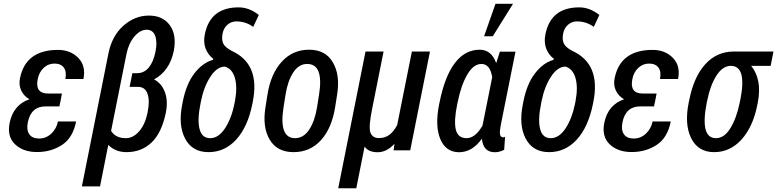

<svg xmlns="http://www.w3.org/2000/svg" viewBox="-20 -804 4157 1027"><path d="M224.1 -234.9Q146 -234.9 128.9 -149.9Q120.6 -108.9 136.7 -85.9Q152.3 -63 189.5 -63Q226.6 -63 254.4 -89.4Q282.2 -115.7 290 -154.3H387.2Q370.1 -67.4 312.5 -29.3Q254.9 8.8 179.7 9.3Q104.5 9.8 60.5 -32.2Q16.6 -74.2 31.7 -147.5Q51.8 -243.7 137.2 -272.9Q106.9 -291 93.3 -320.3Q79.6 -349.6 86.9 -385.3Q117.2 -537.1 290 -537.1Q357.4 -537.1 398.9 -494.1Q440.4 -451.2 426.3 -381.3H329.6Q337.4 -420.9 321.3 -442.4Q305.7 -463.9 271.5 -463.9Q237.3 -463.9 212.9 -440.4Q188.5 -417 181.6 -379.9Q166.5 -303.7 237.8 -303.7H311.5L307.6 -285.2H308.1L305.2 -271.5L301.8 -253.4H301.3L297.9 -234.9Z M653.8 -64.9Q692.9 -65.4 725.1 -102.5Q756.8 -139.6 769.5 -202.6Q782.2 -265.6 769 -302.7Q755.9 -339.8 716.8 -339.4H673.3L688 -412.6H714.8Q751.5 -413.1 776.4 -443.4Q800.8 -473.6 811.5 -526.4Q822.3 -579.1 810.1 -612.3Q797.9 -645 763.7 -645Q729.5 -644.5 698.7 -608.4Q668 -572.3 656.7 -516.1L574.2 -104Q597.7 -64.9 653.8 -64.9ZM656.7 9.8Q597.7 9.8 559.1 -28.8L515.1 192.9H418L559.6 -516.1Q578.1 -611.3 639.6 -666Q701.2 -720.7 776.4 -720.7Q851.6 -720.7 888.7 -668.5Q926.3 -616.2 909.2 -530.3Q887.2 -424.3 804.2 -379.4Q845.2 -357.4 862.3 -310.5Q879.4 -263.7 867.2 -201.7Q844.7 -92.8 790.5 -41.5Q736.3 9.8 656.7 9.8Z M1104 -64.9Q1148.9 -64.9 1183.6 -117.7Q1218.3 -170.4 1234.4 -251L1236.8 -263.7Q1250.5 -335.9 1236.8 -385.7Q1223.1 -435.5 1183.1 -447.8Q1141.1 -447.8 1106 -394.5Q1070.8 -341.3 1055.2 -263.7L1052.7 -251Q1034.7 -163.1 1047.4 -114.3Q1059.1 -65.4 1104 -64.9ZM1243.7 -689.5Q1217.3 -689.5 1196.8 -671.9Q1176.3 -654.3 1170.4 -624Q1164.6 -593.8 1173.3 -572.8Q1182.1 -551.8 1218.8 -532.2Q1372.1 -462.9 1332.5 -261.7L1330.1 -249Q1305.2 -125 1243.7 -57.6Q1182.1 9.8 1095.2 9.8Q1008.3 9.8 970.2 -62.5Q932.1 -134.8 955.1 -247.1L957.5 -259.8Q976.1 -354.5 1019.5 -411.1Q1063 -467.8 1118.7 -483.9L1121.1 -489.3Q1092.3 -510.7 1079.6 -544.9Q1066.9 -579.1 1075.7 -620.6Q1104 -764.6 1256.8 -764.6Q1312.5 -764.6 1364.3 -724.1L1334.5 -660.2Q1294.9 -689.5 1243.7 -689.5Z M1496.6 -230Q1470.7 -64.9 1558.6 -64.9Q1604.5 -65.4 1634.3 -111.3Q1664.1 -157.2 1675.8 -230L1686.5 -297.4Q1712.9 -461.9 1623 -461.9Q1578.1 -461.9 1548.3 -416Q1518.6 -370.1 1507.3 -297.4ZM1760.3 -470.7Q1800.3 -403.3 1783.2 -297.4L1772.5 -230Q1754.4 -117.2 1696.3 -53.7Q1638.2 9.8 1550.3 9.8Q1462.4 9.8 1422.9 -56.6Q1382.8 -123 1399.9 -230L1410.6 -297.4Q1428.2 -409.2 1486.8 -473.6Q1545.4 -538.1 1633.3 -538.1Q1721.2 -538.1 1760.3 -470.7Z M2104.5 -135.3 2183.1 -528.3H2279.8L2174.3 0H2085.4L2089.8 -33.2L2088.9 -33.7Q2047.9 10.3 1999.5 10.3Q1951.2 10.3 1930.2 -20L1885.7 203.1H1789.1L1935.1 -528.3H2031.7L1970.7 -222.7Q1950.7 -124 1961.4 -94.7Q1973.1 -65.4 2006.3 -65.4Q2039.6 -65.4 2063 -83Q2086.4 -100.6 2104.5 -135.3Z M2475.6 -64.9Q2522.5 -64.9 2561.5 -133.3Q2561.5 -138.7 2564 -147.5L2612.8 -391.1Q2601.6 -461.9 2555.2 -461.9Q2512.7 -461.9 2479.5 -405.3Q2446.3 -348.6 2428.2 -257.8L2425.8 -247.6Q2407.2 -157.2 2418 -111.3Q2428.7 -65.4 2475.6 -64.9ZM2545.9 -538.1Q2607.9 -538.1 2633.3 -468.3H2634.8L2653.8 -527.8H2737.3L2661.1 -147.5Q2651.4 -99.6 2654.8 -84.5Q2658.2 -69.3 2671.9 -69.3Q2676.8 -69.3 2681.6 -72.3L2676.8 -2.9Q2652.8 10.3 2626.5 10.3Q2564.9 10.3 2557.6 -62Q2505.9 10.3 2435.1 10.3Q2364.3 9.8 2335 -60.5Q2305.7 -130.9 2329.1 -247.6L2331.5 -257.8Q2358.9 -395.5 2413.1 -466.8Q2467.3 -538.1 2545.9 -538.1ZM2630.4 -783.7H2724.1L2615.7 -609.9H2569.3Z M2925.8 -64.9Q2970.7 -64.9 3005.4 -117.7Q3040 -170.4 3056.2 -251L3058.6 -263.7Q3072.3 -335.9 3058.6 -385.7Q3044.9 -435.5 3004.9 -447.8Q2962.9 -447.8 2927.7 -394.5Q2892.6 -341.3 2877 -263.7L2874.5 -251Q2856.4 -163.1 2869.1 -114.3Q2880.9 -65.4 2925.8 -64.9ZM3065.4 -689.5Q3039.1 -689.5 3018.6 -671.9Q2998 -654.3 2992.2 -624Q2986.3 -593.8 2995.1 -572.8Q3003.9 -551.8 3040.5 -532.2Q3193.8 -462.9 3154.3 -261.7L3151.9 -249Q3127 -125 3065.4 -57.6Q3003.9 9.8 2917 9.8Q2830.1 9.8 2792 -62.5Q2753.9 -134.8 2776.9 -247.1L2779.3 -259.8Q2797.9 -354.5 2841.3 -411.1Q2884.8 -467.8 2940.4 -483.9L2942.9 -489.3Q2914.1 -510.7 2901.4 -544.9Q2888.7 -579.1 2897.5 -620.6Q2925.8 -764.6 3078.6 -764.6Q3134.3 -764.6 3186 -724.1L3156.2 -660.2Q3116.7 -689.5 3065.4 -689.5Z M3404.8 -234.9Q3326.7 -234.9 3309.6 -149.9Q3301.3 -108.9 3317.4 -85.9Q3333 -63 3370.1 -63Q3407.2 -63 3435.1 -89.4Q3462.9 -115.7 3470.7 -154.3H3567.9Q3550.8 -67.4 3493.2 -29.3Q3435.5 8.8 3360.4 9.3Q3285.2 9.8 3241.2 -32.2Q3197.3 -74.2 3212.4 -147.5Q3232.4 -243.7 3317.9 -272.9Q3287.6 -291 3273.9 -320.3Q3260.3 -349.6 3267.6 -385.3Q3297.9 -537.1 3470.7 -537.1Q3538.1 -537.1 3579.6 -494.1Q3621.1 -451.2 3606.9 -381.3H3510.3Q3518.1 -420.9 3502 -442.4Q3486.3 -463.9 3452.1 -463.9Q3418 -463.9 3393.6 -440.4Q3369.1 -417 3362.3 -379.9Q3347.2 -303.7 3418.5 -303.7H3492.2L3488.3 -285.2H3488.8L3485.8 -271.5L3482.4 -253.4H3481.9L3478.5 -234.9Z M3760.7 -256.8Q3722.7 -64.9 3809.6 -64.9Q3854.5 -64.9 3887.2 -119.1Q3920.4 -173.3 3937 -256.8L3939.9 -270Q3976.1 -451.7 3889.2 -451.7Q3845.7 -451.7 3812.5 -399.9Q3779.3 -348.1 3763.7 -270ZM3664.1 -256.8 3667 -270Q3691.4 -393.6 3752.9 -460.9Q3814.5 -528.3 3904.3 -528.3H4117.2L4102.1 -451.7H3998Q4057.6 -377.9 4033.2 -254.9L4030.8 -242.2Q4007.3 -125 3946.3 -57.6Q3885.3 9.8 3799.8 9.8Q3714.4 9.8 3677.2 -64.5Q3640.1 -138.7 3664.1 -256.8Z"/></svg>

Font: RobotoCondensed-Italic
Style: Italic
Weight: 400
Designer: Google
Version: Version 1.200311; 2013